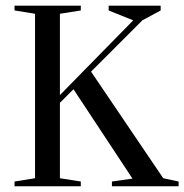

<svg xmlns="http://www.w3.org/2000/svg" viewBox="-20 -652 645 672"><path d="M605.1 0H371.8V-16.7L443.6 -26.9L237.2 -339.7L189.7 -292.3V-28.2L262.8 -16.7V0H30.8V-16.7L102.6 -28.2V-603.8L30.8 -615.4V-632.1H262.8V-615.4L189.7 -603.8V-319.2L446.2 -580.8L360.3 -615.4V-632.1H542.3V-615.4L478.2 -580.8L298.7 -401.3L551.3 -28.2L605.1 -16.7Z"/></svg>

Font: Suranna
Style: Regular
Weight: 400
Version: Version 1.0.5; ttfautohint (v1.2.42-39fb)